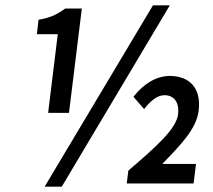

<svg xmlns="http://www.w3.org/2000/svg" viewBox="-20 -686 796 718"><path d="M160 -264H238L286 -654H224C193 -632 170 -620 124 -612L118 -558H196ZM211 12 615 -666H552L147 12ZM454 0H704L713 -73H587C657 -146 715 -204 723 -273C733 -356 689 -402 615 -402C565 -402 517 -373 479 -324L519 -278C543 -309 568 -330 595 -330C631 -330 651 -303 646 -259C639 -205 571 -143 460 -48Z"/></svg>

Font: Falling Sky
Style: CondObl
Weight: 400
Designer: Paul D. Hunt
Foundry: Adobe Systems Incorporated
Version: Version 1.02